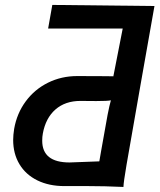

<svg xmlns="http://www.w3.org/2000/svg" viewBox="-20 -745 648 780"><path d="M33.5 -176.5Q33.5 -196.5 37.5 -221.5Q48.5 -284.5 84.5 -333.2Q120.5 -382 175 -409Q229.5 -436 294 -436L411 -435.5Q424.5 -435 440.5 -435L478.5 -629H175.5L192.5 -725L607.5 -720.5L551 -401Q506 -145.5 494 -75.2Q482 -5 481.5 14.5Q435 12.5 406.2 11.8Q377.5 11 340 11H242Q179 11 131.8 -12.2Q84.5 -35.5 59 -78Q33.5 -120.5 33.5 -176.5ZM390.5 -130Q409.5 -239.5 417 -278.2Q424.5 -317 430.5 -337.5Q418.5 -334.5 371 -334.5L307 -335Q245 -335 205.2 -300.2Q165.5 -265.5 154 -202.5Q151.5 -189.5 151.5 -173.5Q151.5 -85 262.5 -85L383.5 -89.5Z"/></svg>

Font: JuliaMono BoldItalic
Style: Regular
Weight: 700
Italic angle: -9°
Monospace: yes
Designer: cormullion
Foundry: corm
Version: Version 0.049; ttfautohint (v1.8.4)